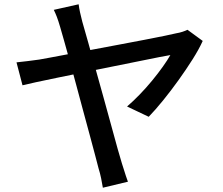

<svg xmlns="http://www.w3.org/2000/svg" viewBox="-20 -823 1040 896"><path d="M347 -803Q349 -786 353.5 -765.5Q358 -745 364 -722Q376 -681 392 -623.5Q408 -566 426.5 -499.5Q445 -433 464 -365Q483 -297 499.5 -236Q516 -175 529 -128.5Q542 -82 549 -60Q553 -49 557.5 -33.5Q562 -18 567.5 -2Q573 14 577 25L460 53Q457 34 452 9.5Q447 -15 440 -37Q435 -57 424.5 -96.5Q414 -136 399.5 -190Q385 -244 368.5 -304.5Q352 -365 336 -425.5Q320 -486 305 -540Q290 -594 278.5 -635Q267 -676 261 -696Q252 -727 245 -745Q238 -763 231 -777ZM926 -632Q909 -594 879 -546.5Q849 -499 813.5 -449.5Q778 -400 741.5 -355Q705 -310 674 -278L573 -326Q602 -351 632 -382Q662 -413 690 -447Q718 -481 740 -512Q762 -543 775 -566Q762 -564 723.5 -556.5Q685 -549 629 -537.5Q573 -526 507.5 -513Q442 -500 376 -486.5Q310 -473 251 -461Q192 -449 148.5 -439.5Q105 -430 85 -425L57 -532Q85 -535 110 -538Q135 -541 163 -545Q175 -547 212.5 -554Q250 -561 303 -571Q356 -581 417 -592.5Q478 -604 539.5 -615.5Q601 -627 655.5 -637.5Q710 -648 749 -656Q788 -664 804 -668Q817 -670 831 -674.5Q845 -679 855 -684Z"/></svg>

Font: Noto Sans SC Thin Medium
Style: Regular
Weight: 500
Version: Version 2.004-H2;hotconv 1.0.118;makeotfexe 2.5.65603